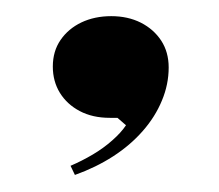

<svg xmlns="http://www.w3.org/2000/svg" viewBox="-20 -128 266 233"><path d="M70.9 84.3 65.6 73.2Q79.6 67.2 92.6 59.5Q105.5 51.9 116.2 42.4Q126.9 33 132.9 24L122.5 15H113.3Q92.3 15 76.8 6.8Q61.4 -1.3 52.7 -15.3Q44.1 -29.3 44.1 -47.2Q44.1 -65.9 53.5 -79.5Q62.8 -93.1 78.8 -100.8Q94.9 -108.4 115 -108.4Q135.1 -108.4 150.9 -100.5Q166.6 -92.5 175.7 -78.6Q184.7 -64.7 184.7 -46.1Q184.7 -25.6 176.5 -6Q168.4 13.7 153.3 30.9Q138.2 48.2 117.3 61.7Q96.4 75.2 70.9 84.3Z"/></svg>

Font: Kalnia Thin
Style: Regular
Weight: 100
Version: Version 1.105